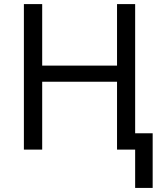

<svg xmlns="http://www.w3.org/2000/svg" viewBox="-20 -734 795 942"><path d="M643.1 -80.1H729V188H643.1V0H554.2V-333H187V0H97.2V-713.9H187V-412.1H554.2V-713.9H643.1Z"/></svg>

Font: NotoPenekeko
Style: Regular
Weight: 400
Designer: Monotype Design team
Foundry: Monotype Imaging Inc.
Version: Version 1.04